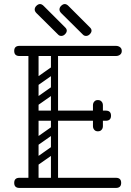

<svg xmlns="http://www.w3.org/2000/svg" viewBox="-20 -926 645 946"><path d="M145 0Q120 0 120 -36V-674Q120 -700 145 -700Q170 -700 170 -674V-26Q170 0 145 0ZM76 0Q50 0 50 -25Q50 -50 76 -50H551Q577 -50 577 -25Q577 0 551 0ZM156 -331Q130 -331 130 -356Q130 -381 156 -381H501Q527 -381 527 -356Q527 -331 501 -331ZM76 -650Q50 -650 50 -675Q50 -700 76 -700H551Q563 -700 571.5 -693.5Q580 -687 580 -675Q580 -663 571.5 -656.5Q563 -650 551 -650ZM462 -279Q451 -279 445 -286Q438 -293 438 -305V-354Q438 -366 444 -373Q451 -380 462 -380Q474 -380 481 -373Q487 -366 487 -354V-305Q487 -293 480 -286Q474 -279 462 -279ZM462 -433Q474 -433 480 -426Q487 -419 487 -407V-358Q487 -347 481 -339Q474 -332 462 -332Q451 -332 444 -339Q438 -347 438 -358V-407Q438 -419 445 -426Q451 -433 462 -433ZM260 -496Q265 -489 263.5 -482Q262 -475 257 -471L163 -405Q150 -396 140 -409Q129 -425 143 -434L237 -500Q250 -509 260 -496ZM260 -594Q265 -587 263.5 -580Q262 -573 257 -569L163 -503Q150 -494 140 -507Q129 -523 143 -532L237 -598Q250 -607 260 -594ZM153 -298Q135 -298 135 -316V-648Q135 -664 153 -664Q170 -664 170 -647V-315Q170 -298 153 -298ZM249 -298Q231 -298 231 -316V-648Q231 -664 249 -664Q266 -664 266 -647V-315Q266 -298 249 -298ZM260 -201Q265 -194 263.5 -187Q262 -180 257 -176L163 -110Q150 -101 140 -114Q129 -130 143 -139L237 -205Q250 -214 260 -201ZM260 -299Q265 -292 263.5 -285Q262 -278 257 -274L163 -208Q150 -199 140 -212Q129 -228 143 -237L237 -303Q250 -312 260 -299ZM153 -3Q135 -3 135 -21V-353Q135 -369 153 -369Q170 -369 170 -352V-20Q170 -3 153 -3ZM249 -3Q231 -3 231 -21V-353Q231 -369 249 -369Q266 -369 266 -352V-20Q266 -3 249 -3ZM267 -755 160 -861Q151 -870 151 -879Q151 -889 159 -897Q168 -906 177 -906Q186 -906 195 -897L302 -790Q309 -783 309 -775Q309 -766 300 -757Q292 -749 282 -749Q273 -749 267 -755ZM389 -755 282 -861Q273 -870 273 -879Q273 -889 281 -897Q290 -906 299 -906Q308 -906 317 -897L424 -790Q431 -783 431 -775Q431 -766 422 -757Q414 -749 404 -749Q395 -749 389 -755Z"/></svg>

Font: Agu Display
Style: Regular
Weight: 400
Designer: Oluwaseun Badejo
Version: Version 1.103